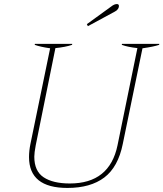

<svg xmlns="http://www.w3.org/2000/svg" viewBox="-20 -916 805 946"><path d="M408 -797 528 -884Q543 -896 556 -896Q566 -896 566 -886Q566 -879 561 -871.5Q556 -864 546 -859L413 -787ZM123 -142Q123 -173 130 -207L227 -678Q179 -685 151 -695L152 -700H336L335 -695Q303 -684 253 -679L156 -200Q149 -163 149 -144Q149 -73 195 -42.5Q241 -12 324 -12Q520 -12 559 -200L657 -679Q610 -684 580 -695L581 -700H765L764 -695Q738 -686 682 -678L585 -207Q562 -93 494 -41.5Q426 10 312 10Q123 10 123 -142Z"/></svg>

Font: Trirong Thin
Style: Italic
Weight: 250
Italic angle: -12°
Designer: Katatrad Team
Foundry: CadsonDemak
Version: Version 1.001